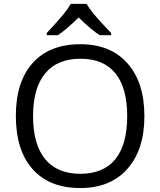

<svg xmlns="http://www.w3.org/2000/svg" viewBox="-20 -951 819 981"><path d="M717.8 -357.9Q717.8 -186.5 631.1 -88.4Q544.4 9.8 390.1 9.8Q232.4 9.8 146.7 -86.7Q61 -183.1 61 -358.9Q61 -533.2 147 -629.2Q232.9 -725.1 391.1 -725.1Q544.9 -725.1 631.3 -627.4Q717.8 -529.8 717.8 -357.9ZM148.9 -357.9Q148.9 -212.9 210.7 -137.9Q272.5 -63 390.1 -63Q508.8 -63 569.3 -137.7Q629.9 -212.4 629.9 -357.9Q629.9 -502 569.6 -576.4Q509.3 -650.9 391.1 -650.9Q272.5 -650.9 210.7 -575.9Q148.9 -501 148.9 -357.9ZM218.8 -782.2Q280.8 -848.6 305.7 -879.9Q330.6 -911.1 341.8 -931.2H422.9Q433.6 -910.6 460.2 -878.2Q486.8 -845.7 547.9 -782.2V-771H489.7Q446.8 -797.9 381.8 -861.8Q315.4 -796.4 274.9 -771H218.8Z"/></svg>

Font: Zoram GWebM
Style: Regular
Weight: 400
Foundry: Ascender Corporation
Version: Version 1.000